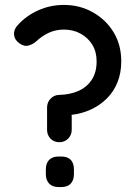

<svg xmlns="http://www.w3.org/2000/svg" viewBox="-20 -759 553 779"><path d="M171 -323Q171 -344 185.5 -359Q200 -374 221 -374Q264 -375 298 -390Q332 -405 352 -435Q372 -465 372 -510Q372 -549 354.5 -577.5Q337 -606 307 -622.5Q277 -639 239 -639Q206 -639 178 -626Q150 -613 128 -592Q115 -580 96.5 -574.5Q78 -569 59 -583Q39 -597 37 -618Q35 -639 52 -657Q86 -695 135 -717Q184 -739 239 -739Q304 -739 357 -709Q410 -679 441 -628Q472 -577 472 -510Q472 -464 457 -426Q442 -388 414 -360Q386 -332 349.5 -315Q313 -298 270 -293Q268 -292 268.5 -292Q269 -292 271 -292V-232Q271 -211 256.5 -196.5Q242 -182 221 -182Q199 -182 185 -196.5Q171 -211 171 -232ZM218 0Q193 0 179.5 -14Q166 -28 166 -53V-71Q166 -97 179.5 -110.5Q193 -124 218 -124H228Q254 -124 267 -110.5Q280 -97 280 -71V-53Q280 -28 267 -14Q254 0 228 0Z"/></svg>

Font: Quicksand Light SemiBold
Style: Regular
Weight: 600
Version: Version 3.006